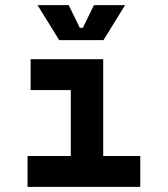

<svg xmlns="http://www.w3.org/2000/svg" viewBox="-20 -726 652 746"><path d="M87 0V-120H255V-376H99V-496H381V-120H525V0ZM210 -570 126 -706H247L290 -618H302L345 -706H466L382 -570Z"/></svg>

Font: Space Mono
Style: Bold
Weight: 700
Monospace: yes
Designer: Colophon Foundry + Benjamin Critton
Foundry: Colophon Foundry & Benjamin Critton
Version: Version 1.003; ttfautohint (v1.8.4.7-5d5b)